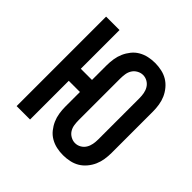

<svg xmlns="http://www.w3.org/2000/svg" viewBox="-145 -655 789 789"><g transform="rotate(45 250.0 -260.0)"><path d="M325 8Q306 8 287.5 4Q269 0 252.5 -9.5Q236 -19 224 -34Q212 -49 204.5 -66Q197 -83 194 -102Q191 -121 191 -140V-225H126V0H48V-520H126V-295H191V-380Q191 -399 194 -418Q197 -437 204.5 -454Q212 -471 224 -486Q236 -501 252.5 -510.5Q269 -520 287.5 -524Q306 -528 325 -528Q344 -528 363 -524Q382 -520 398 -510.5Q414 -501 426.5 -486Q439 -471 446.5 -454Q454 -437 457 -418Q460 -399 460 -380V-140Q460 -121 457 -102Q454 -83 446.5 -66Q439 -49 426.5 -34Q414 -19 398 -9.5Q382 0 363 4Q344 8 325 8ZM325 -62Q339 -62 351 -69Q363 -76 370 -87.5Q377 -99 379.5 -112.5Q382 -126 382 -140V-380Q382 -394 379.5 -407.5Q377 -421 370 -432.5Q363 -444 351 -451Q339 -458 325 -458Q312 -458 299.5 -451Q287 -444 280 -432.5Q273 -421 271 -407.5Q269 -394 269 -380V-140Q269 -126 271 -112.5Q273 -99 280 -87.5Q287 -76 299.5 -69Q312 -62 325 -62Z"/></g></svg>

Font: Iosevka Term SS14
Style: Regular
Weight: 400
Monospace: yes
Designer: Belleve Invis
Foundry: Belleve Invis
Version: Version 24.1.1; ttfautohint (v1.8.4)